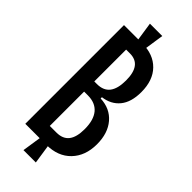

<svg xmlns="http://www.w3.org/2000/svg" viewBox="-270 -774 890 890"><g transform="rotate(45 175.0 -328.5)"><path d="M34 -653H154.7Q226.7 -653 268.7 -610Q310.7 -567 310.7 -490.3Q310.7 -424.3 280.7 -387.7Q250.7 -351 198 -344.3V-336Q261.7 -333.3 299 -289.7Q336.3 -246 336.3 -174Q336.3 -98 292 -52Q247.7 -6 171.3 -6H34ZM246.3 -183Q246.3 -242.7 220.7 -273.5Q195 -304.3 145.7 -304.3H121.3V-79.3H164.7Q206.3 -79.3 226.3 -105Q246.3 -130.7 246.3 -183ZM222.3 -478.3Q222.3 -529 203.5 -554.3Q184.7 -579.7 146.3 -579.7H121.3V-371H138.7Q181 -371 201.7 -397.7Q222.3 -424.3 222.3 -478.3ZM114.3 -742.7H195.3L180 -640.7H129.7ZM129.7 -15.3H180L195.3 86.3H114.3Z"/></g></svg>

Font: Bricolage Grotesque 96pt Condensed ExBd
Style: Regular
Weight: 800
Width: 3
Designer: Mathieu Triay
Foundry: Atelier Triay
Version: Version 1.001;Glyphs 3.2 (3207)